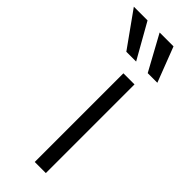

<svg xmlns="http://www.w3.org/2000/svg" viewBox="-348 -786 812 812"><g transform="rotate(45 57.5 -380.5)"><path d="M72.3 -530.3H138.7V0H72.3ZM-95.7 -760.7H-13.7L75.2 -603.5H16.6ZM58.6 -760.7H141.6L202.1 -603.5H144.5Z"/></g></svg>

Font: Pretendard GOV Light
Style: Regular
Weight: 300
Designer: Base glyphs from Inter by Rasmus Andersson; Hangeul glyphs from Noto Sans CJK(Source Han Sans) by Jang Soo-young and Kan
Foundry: Kil Hyung-jin
Version: Version 1.309